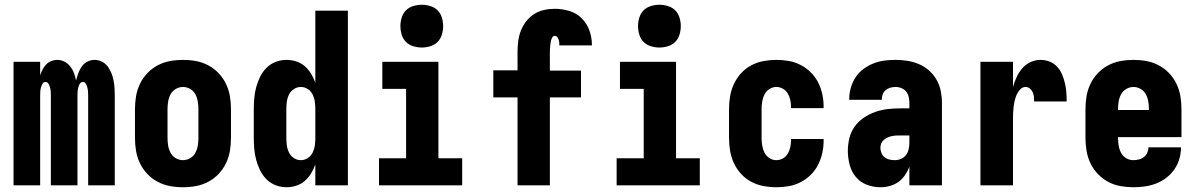

<svg xmlns="http://www.w3.org/2000/svg" viewBox="-20 -780 5040 808"><path d="M37 0V-520H149V-463Q153 -475 159 -487Q165 -499 174 -508.5Q183 -518 195.5 -523Q208 -528 221 -528Q237 -528 251.5 -520.5Q266 -513 276 -500Q286 -487 291.5 -472Q297 -457 300 -441Q304 -457 309.5 -472Q315 -487 324 -500Q333 -513 347.5 -520.5Q362 -528 378 -528Q394 -528 409 -520.5Q424 -513 433.5 -500Q443 -487 449 -472Q455 -457 458 -441Q461 -425 462 -409Q463 -393 463 -377V0H351V-377Q351 -386 350.5 -394Q350 -402 348 -410.5Q346 -419 341.5 -427Q337 -435 329 -435Q320 -435 315.5 -427Q311 -419 309 -410.5Q307 -402 306.5 -394Q306 -386 306 -377V0H194V-377Q194 -386 193.5 -394Q193 -402 191 -410.5Q189 -419 184.5 -427Q180 -435 171 -435Q163 -435 158.5 -427Q154 -419 152 -410.5Q150 -402 149.5 -394Q149 -386 149 -377V0Z M750 8Q722 8 695 3Q668 -2 643.5 -15Q619 -28 600 -48Q581 -68 569 -93Q557 -118 552.5 -145Q548 -172 548 -200V-320Q548 -348 552.5 -375Q557 -402 569 -427Q581 -452 600 -472Q619 -492 643.5 -505Q668 -518 695 -523Q722 -528 750 -528Q778 -528 805 -523Q832 -518 856.5 -505Q881 -492 900 -472Q919 -452 931 -427Q943 -402 947.5 -375Q952 -348 952 -320V-200Q952 -172 947.5 -145Q943 -118 931 -93Q919 -68 900 -48Q881 -28 856.5 -15Q832 -2 805 3Q778 8 750 8ZM750 -106Q766 -106 780.5 -114.5Q795 -123 802.5 -137.5Q810 -152 812.5 -168Q815 -184 815 -200V-320Q815 -336 812.5 -352Q810 -368 802.5 -382.5Q795 -397 780.5 -405.5Q766 -414 750 -414Q734 -414 719.5 -405.5Q705 -397 697.5 -382.5Q690 -368 687.5 -352Q685 -336 685 -320V-200Q685 -184 687.5 -168Q690 -152 697.5 -137.5Q705 -123 719.5 -114.5Q734 -106 750 -106Z M1186 8Q1162 8 1140 -0.5Q1118 -9 1101.5 -25.5Q1085 -42 1074.5 -63.5Q1064 -85 1058 -107.5Q1052 -130 1050 -153.5Q1048 -177 1048 -200V-320Q1048 -343 1050 -366.5Q1052 -390 1058 -412.5Q1064 -435 1074.5 -456.5Q1085 -478 1101.5 -494.5Q1118 -511 1140 -519.5Q1162 -528 1186 -528Q1206 -528 1226.5 -521.5Q1247 -515 1262.5 -501.5Q1278 -488 1289 -470Q1300 -452 1307 -432V-735H1444V0H1307V-88Q1300 -68 1289 -50Q1278 -32 1262.5 -18.5Q1247 -5 1226.5 1.5Q1206 8 1186 8ZM1246 -106Q1262 -106 1275.5 -115Q1289 -124 1296 -138.5Q1303 -153 1305 -168.5Q1307 -184 1307 -200V-320Q1307 -336 1305 -351.5Q1303 -367 1296 -381.5Q1289 -396 1275.5 -405Q1262 -414 1246 -414Q1230 -414 1216.5 -405Q1203 -396 1196 -381.5Q1189 -367 1187 -351.5Q1185 -336 1185 -320V-200Q1185 -184 1187 -168.5Q1189 -153 1196 -138.5Q1203 -124 1216.5 -115Q1230 -106 1246 -106Z M1575 0V-114H1689V-406H1589V-520H1825V-114H1925V0ZM1755 -580Q1737 -580 1719 -585.5Q1701 -591 1688.5 -603.5Q1676 -616 1670.5 -634Q1665 -652 1665 -670Q1665 -688 1670.5 -706Q1676 -724 1688.5 -736.5Q1701 -749 1719 -754.5Q1737 -760 1755 -760Q1773 -760 1791 -754.5Q1809 -749 1821.5 -736.5Q1834 -724 1839.5 -706Q1845 -688 1845 -670Q1845 -652 1839.5 -634Q1834 -616 1821.5 -603.5Q1809 -591 1791 -585.5Q1773 -580 1755 -580Z M2158 0V-370H2056V-484H2158V-563Q2158 -586 2161 -608.5Q2164 -631 2172.5 -652Q2181 -673 2195 -691Q2209 -709 2228 -721Q2247 -733 2269.5 -738Q2292 -743 2315 -743Q2345 -743 2375.5 -734Q2406 -725 2428 -703Q2450 -681 2460.5 -651.5Q2471 -622 2471 -591V-589H2334Q2334 -595 2333.5 -601.5Q2333 -608 2331 -613.5Q2329 -619 2325 -624Q2321 -629 2315 -629Q2308 -629 2304.5 -623Q2301 -617 2299.5 -611.5Q2298 -606 2297 -600Q2296 -594 2295.5 -587.5Q2295 -581 2294.5 -575Q2294 -569 2294 -563V-483H2425V-370H2294V0Z M2575 0V-114H2689V-406H2589V-520H2825V-114H2925V0ZM2755 -580Q2737 -580 2719 -585.5Q2701 -591 2688.5 -603.5Q2676 -616 2670.5 -634Q2665 -652 2665 -670Q2665 -688 2670.5 -706Q2676 -724 2688.5 -736.5Q2701 -749 2719 -754.5Q2737 -760 2755 -760Q2773 -760 2791 -754.5Q2809 -749 2821.5 -736.5Q2834 -724 2839.5 -706Q2845 -688 2845 -670Q2845 -652 2839.5 -634Q2834 -616 2821.5 -603.5Q2809 -591 2791 -585.5Q2773 -580 2755 -580Z M3247 8Q3220 8 3193 3Q3166 -2 3141.5 -15Q3117 -28 3098.5 -48.5Q3080 -69 3068.5 -93.5Q3057 -118 3052.5 -145.5Q3048 -173 3048 -200V-320Q3048 -347 3052.5 -374.5Q3057 -402 3068.5 -426.5Q3080 -451 3098.5 -471.5Q3117 -492 3141.5 -505Q3166 -518 3193 -523Q3220 -528 3247 -528Q3273 -528 3299 -523.5Q3325 -519 3348.5 -507Q3372 -495 3391 -476.5Q3410 -458 3422 -435Q3434 -412 3440 -386Q3446 -360 3446 -334V-325H3309V-329Q3309 -344 3306 -358.5Q3303 -373 3295.5 -386Q3288 -399 3275 -406.5Q3262 -414 3247 -414Q3231 -414 3217.5 -405Q3204 -396 3197 -382Q3190 -368 3187.5 -352Q3185 -336 3185 -320V-200Q3185 -184 3187.5 -168Q3190 -152 3197 -138Q3204 -124 3217.5 -115Q3231 -106 3247 -106Q3262 -106 3275 -113.5Q3288 -121 3295.5 -134Q3303 -147 3306 -161.5Q3309 -176 3309 -191V-195H3446V-186Q3446 -160 3440 -134Q3434 -108 3422 -85Q3410 -62 3391 -43.5Q3372 -25 3348.5 -13Q3325 -1 3299 3.5Q3273 8 3247 8Z M3685 8Q3656 8 3628 -2.5Q3600 -13 3581.5 -35.5Q3563 -58 3555.5 -87Q3548 -116 3548 -145Q3548 -172 3554.5 -198.5Q3561 -225 3576.5 -247Q3592 -269 3615 -284.5Q3638 -300 3663.5 -309Q3689 -318 3715.5 -321Q3742 -324 3769 -324H3807V-347Q3807 -360 3804 -372.5Q3801 -385 3793.5 -394.5Q3786 -404 3774 -409Q3762 -414 3749 -414Q3738 -414 3727 -411Q3716 -408 3707.5 -401Q3699 -394 3695 -383.5Q3691 -373 3691 -362V-360H3554V-366Q3554 -389 3561 -412.5Q3568 -436 3581 -455.5Q3594 -475 3613.5 -489.5Q3633 -504 3655.5 -513Q3678 -522 3701.5 -525Q3725 -528 3749 -528Q3774 -528 3799 -524Q3824 -520 3847.5 -510Q3871 -500 3890 -483Q3909 -466 3921.5 -444Q3934 -422 3939 -397Q3944 -372 3944 -347V0H3807V-78Q3800 -60 3788.5 -43Q3777 -26 3761 -14.5Q3745 -3 3725 2.5Q3705 8 3685 8ZM3746 -106Q3759 -106 3772 -111.5Q3785 -117 3793 -128Q3801 -139 3804 -152.5Q3807 -166 3807 -180V-210H3769Q3760 -210 3750.5 -209.5Q3741 -209 3732 -207Q3723 -205 3714.5 -201Q3706 -197 3699 -191Q3692 -185 3688.5 -176Q3685 -167 3685 -158Q3685 -147 3689.5 -136Q3694 -125 3703 -118Q3712 -111 3723 -108.5Q3734 -106 3746 -106Z M4106 0V-520H4243V-414Q4249 -436 4258.5 -456Q4268 -476 4282 -492.5Q4296 -509 4316.5 -518.5Q4337 -528 4359 -528Q4378 -528 4396.5 -521Q4415 -514 4428.5 -499.5Q4442 -485 4449.5 -467Q4457 -449 4461.5 -430Q4466 -411 4467.5 -391.5Q4469 -372 4469 -353H4332Q4332 -363 4331 -373Q4330 -383 4326 -392Q4322 -401 4314 -407.5Q4306 -414 4296 -414Q4283 -414 4273.5 -404Q4264 -394 4258.5 -381.5Q4253 -369 4250 -356Q4247 -343 4245.5 -329.5Q4244 -316 4243.5 -302.5Q4243 -289 4243 -276V0Z M4749 8Q4722 8 4694.5 3Q4667 -2 4643 -15Q4619 -28 4600 -48Q4581 -68 4569 -93Q4557 -118 4552.5 -145.5Q4548 -173 4548 -200V-320Q4548 -348 4552.5 -375Q4557 -402 4569 -427Q4581 -452 4600 -472Q4619 -492 4643.5 -505Q4668 -518 4695 -523Q4722 -528 4750 -528Q4778 -528 4805 -523Q4832 -518 4856.5 -505Q4881 -492 4900 -472Q4919 -452 4931 -427Q4943 -402 4947.5 -375Q4952 -348 4952 -320V-203H4685V-200Q4685 -184 4687.5 -168Q4690 -152 4697.5 -137.5Q4705 -123 4719 -114.5Q4733 -106 4749 -106Q4761 -106 4773 -109Q4785 -112 4794 -119Q4803 -126 4808 -137Q4813 -148 4813 -160H4950V-159Q4950 -135 4943 -111Q4936 -87 4922 -67Q4908 -47 4888.5 -32Q4869 -17 4846 -8Q4823 1 4798.5 4.5Q4774 8 4749 8ZM4685 -317H4815V-320Q4815 -336 4812.5 -352Q4810 -368 4802.5 -382.5Q4795 -397 4780.5 -405.5Q4766 -414 4750 -414Q4734 -414 4719.5 -405.5Q4705 -397 4697.5 -382.5Q4690 -368 4687.5 -352Q4685 -336 4685 -320Z"/></svg>

Font: Iosevka Term Curly Heavy
Style: Regular
Weight: 900
Designer: Belleve Invis
Foundry: Belleve Invis
Version: Version 32.3.0